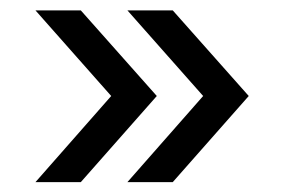

<svg xmlns="http://www.w3.org/2000/svg" viewBox="-20 -490 581 379"><path d="M231.5 -130.5 381 -300.5 231.5 -469.5H321L471 -300.5L321 -130.5ZM50 -130.5 199.5 -300.5 50 -469.5H139.5L289.5 -300.5L139.5 -130.5Z"/></svg>

Font: Urbanist Medium
Style: Regular
Weight: 500
Designer: Corey Hu
Foundry: Corey Hu
Version: Version 1.321; ttfautohint (v1.8.4.7-5d5b)